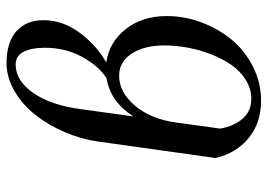

<svg xmlns="http://www.w3.org/2000/svg" viewBox="-132 -654 793 568"><g transform="rotate(-90 264.0 -369.5)"><path d="M81.1 -127.9 129.9 -476.1Q136.7 -525.4 157.5 -573.7Q178.2 -622.1 208.3 -660.4Q238.3 -698.7 278.8 -722.4Q319.3 -746.1 361.8 -746.1Q423.8 -746.1 456.3 -716.8Q488.8 -687.5 488.8 -637.2Q488.8 -579.6 451.4 -529.5Q414.1 -479.5 363.8 -451.2Q423.8 -442.4 462.4 -393.6Q501 -344.7 501 -272Q501 -219.2 481.9 -168.7Q462.9 -118.2 430.4 -79.3Q397.9 -40.5 350.8 -16.8Q303.7 6.8 251 6.8Q184.6 6.8 139.9 -30Q95.2 -66.9 81.1 -127.9ZM168 -113.8Q175.8 -71.8 198.2 -46.9Q220.7 -22 255.9 -22Q285.6 -22 312 -38.3Q338.4 -54.7 356.7 -81.3Q375 -107.9 388.2 -141.8Q401.4 -175.8 407.7 -211.2Q414.1 -246.6 414.1 -279.8Q414.1 -338.4 389.9 -375.7Q365.7 -413.1 324.2 -413.1Q275.9 -413.1 236.1 -366.5Q196.3 -319.8 186 -244.1ZM204.1 -371.1Q248.5 -439.5 316.9 -450.2Q354 -474.1 380.6 -523.2Q407.2 -572.3 407.2 -633.8Q407.2 -671.9 395.3 -695.6Q383.3 -719.2 357.9 -719.2Q309.6 -719.2 273.2 -666.7Q236.8 -614.3 225.1 -522.9Z"/></g></svg>

Font: Dihjauti
Style: Bold Italic
Weight: 700
Italic angle: -9°
Designer: T. Christopher White
Version: Version 3.0.0